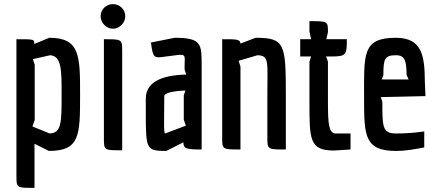

<svg xmlns="http://www.w3.org/2000/svg" viewBox="-20 -728 2126 935"><path d="M60 127C60 187 60 187 148 187V-28L218 7C369 7 370 -68 370 -266C370 -456 370 -544 220 -544L147 -514C147 -537 147 -537 60 -537ZM149 -413 140 -440 224 -459C280 -455 280 -388 280 -267C280 -133 280 -80 222 -78L138 -112L149 -143Z M470 -649C470 -617 498 -588 530 -588C562 -588 590 -617 590 -649C590 -683 562 -708 530 -708C498 -708 470 -683 470 -649ZM486 -56C486 4 486 4 575 4V-477C575 -537 575 -537 486 -537Z M879 -389 887 -365C799 -363 690 -343 690 -248V-179C690 1 693 7 790 7L873 -35C874 -4 885 0 962 0V-406C962 -513 963 -544 831 -544L715 -521C726 -444 727 -444 790 -453L844 -460C888 -466 879 -450 879 -413ZM875 -145 885 -116C785 -78 784 -78 784 -78C780 -78 779 -96 779 -128L780 -260C780 -277 834 -286 883 -287L875 -264Z M1151 -404 1142 -432 1234 -459C1292 -457 1282 -428 1282 -267V-60C1282 0 1282 0 1372 0V-266C1372 -514 1367 -544 1225 -544L1151 -516C1149 -537 1134 -537 1062 -537V-60C1062 0 1062 0 1151 0Z M1577 -571C1577 -625 1577 -625 1487 -625V-574L1495 -537H1442V-453H1495L1487 -428V-230C1487 -49 1487 5 1606 5L1687 0V-78H1611C1582 -84 1577 -121 1577 -230V-428L1568 -453H1597C1668 -453 1669 -464 1669 -537H1569Z M2052 -260 2049 -328C2048 -452 2038 -544 1908 -544C1742 -544 1753 -464 1753 -245C1753 -67 1756 7 1908 7C1958 7 1997 -1 2046 -10V-88C1997 -81 1957 -78 1908 -78C1842 -78 1842 -111 1842 -232L1834 -255ZM1847 -363C1847 -441 1853 -459 1908 -459C1953 -459 1959 -431 1960 -363L1970 -341H1839Z"/></svg>

Font: Economica
Style: Bold
Weight: 700
Designer: Vicente Lamonaca
Foundry: Vicente Lamonaca
Version: Version 1.100